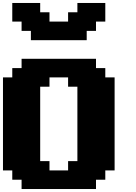

<svg xmlns="http://www.w3.org/2000/svg" viewBox="-20 -1270 915 1290"><path d="M125 0H625V-62.5H687.5V-125H750V-750H687.5V-812.5H625V-875H125V-812.5H62.5V-750H0V-125H62.5V-62.5H125ZM437.5 -125H312.5V-187.5H250V-687.5H312.5V-750H437.5V-687.5H500V-187.5H437.5ZM187.5 -1000H562.5V-1062.5H625V-1125H687.5V-1250H500V-1187.5H437.5V-1125H312.5V-1187.5H250V-1250H62.5V-1125H125V-1062.5H187.5Z"/></svg>

Font: Faithful 32x
Style: Bold
Weight: 400
Foundry: Faithful Resource Pack
Version: Version 1.0; January 27, 2023